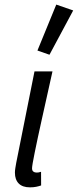

<svg xmlns="http://www.w3.org/2000/svg" viewBox="-20 -793 334 825"><path d="M108.8 12Q76.9 12 60.5 -4.5Q44.1 -21.1 44.1 -51.2Q44.1 -59.9 45.8 -70.2Q47.5 -80.5 49.6 -92.7L128.2 -486.1H205.5Q180.5 -374.5 160.6 -284.4Q140.6 -194.3 129.2 -137.8Q117.7 -81.3 117.7 -70Q117.7 -60 123.2 -55.8Q128.7 -51.5 136.8 -51.5Q140.5 -51.5 145.1 -52Q149.7 -52.5 156.4 -54.8L156.7 3.8Q147.5 7.2 135.6 9.6Q123.8 12 108.8 12ZM192.6 -557.8 140.9 -575.9 221.8 -773.3 294.5 -748.1Z"/></svg>

Font: Source Sans Variable
Style: Italic
Weight: 200
Italic angle: -11°
Designer: Paul D. Hunt
Foundry: Adobe Systems Incorporated
Version: Version 3.006;hotconv 1.0.111;makeotfexe 2.5.65597